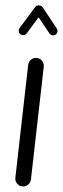

<svg xmlns="http://www.w3.org/2000/svg" viewBox="-68 -1048 370 1124"><g transform="rotate(5 117.5 -486.0)"><path d="M108.9 45.9Q89.8 45.4 76.7 31.7Q63.5 18.1 64 -1L81.1 -665.5Q81.5 -684.6 95.2 -697.8Q108.9 -710.9 127.9 -710.4Q147 -710 160.2 -696.3Q173.3 -682.6 172.9 -663.6L155.8 1Q155.3 20 141.6 33.2Q127.9 46.4 108.9 45.9ZM20.5 -840.3Q11.7 -845.7 9.3 -856.4Q6.8 -867.2 12.2 -876L93.3 -1007.8Q99.1 -1018.1 114.3 -1018.1Q129.4 -1018.1 135.7 -1009.8L229.5 -892.1Q235.8 -884.3 234.6 -873.3Q233.4 -862.3 225.1 -855.5Q217.3 -849.1 206.3 -850.6Q195.3 -852.1 189 -859.9L117.7 -948.7L56.6 -848.6Q51.3 -839.8 40.3 -837.4Q29.3 -835 20.5 -840.3Z"/></g></svg>

Font: Mikhak Medium
Style: Regular
Weight: 500
Designer: Amin Abedi
Version: Version 3.3